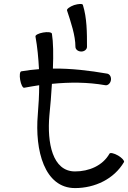

<svg xmlns="http://www.w3.org/2000/svg" viewBox="-20 -939 653 980"><path d="M322 -886C342 -825 365 -758 365 -700C365 -687 378 -676 395 -676C411 -676 424 -687 424 -700C424 -772 424 -847 403 -914C401 -921 381 -920 358 -913C336 -905 320 -893 322 -886ZM103 -491C129 -496 155 -500 180 -504C180 -454 177 -404 173 -355C157 -171 207 21 363 21C464 21 562 -25 613 -112C616 -118 603 -133 583 -145C562 -157 543 -161 539 -155C504 -93 434 -64 363 -64C247 -64 220 -211 232 -349C237 -399 242 -456 245 -511C336 -520 427 -520 518 -504C530 -502 543 -513 546 -529C549 -545 541 -560 528 -563C436 -579 343 -590 250 -589C253 -660 252 -724 245 -767C243 -775 223 -777 200 -773C177 -769 160 -760 161 -753C171 -698 176 -642 179 -586C149 -584 119 -580 89 -575C81 -574 79 -554 83 -531C87 -508 96 -490 103 -491Z"/></svg>

Font: Nupuram Expanded Light
Style: Regular
Weight: 300
Width: 7
Designer: Santhosh Thottingal (santhosh.thottingal@gmail.com)
Foundry: SMC
Version: Version 1.000